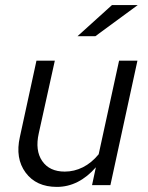

<svg xmlns="http://www.w3.org/2000/svg" viewBox="-20 -726 581 753"><path d="M52 0ZM195 -488 132 -203Q117 -136 145.5 -94.5Q174 -53 234 -53Q271 -53 305 -70Q339 -87 367 -121L447 -488H519L413 0H341L356 -70Q323 -32 284.5 -12.5Q246 7 203 7Q122 7 80.5 -49Q39 -105 58 -189L123 -488ZM419 -706H520L354 -584H284Z"/></svg>

Font: Red Hat Text
Style: Italic
Weight: 400
Italic angle: -12°
Designer: Pentagram / MCKL
Foundry: Pentagram / MCKL
Version: Version 1.005; Red Hat Text Italic